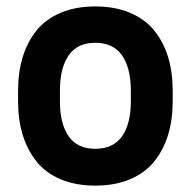

<svg xmlns="http://www.w3.org/2000/svg" viewBox="-20 -563 593 596"><path d="M36.1 -249V-280.8Q36.1 -338.9 50.5 -386Q64.9 -433.1 93.5 -468.5Q122.1 -503.9 168.5 -523.4Q214.8 -543 275.9 -543Q336.9 -543 383.3 -523.4Q429.7 -503.9 458.5 -468.5Q487.3 -433.1 501.7 -386Q516.1 -338.9 516.1 -280.8V-249Q516.1 -191.4 501.7 -144.3Q487.3 -97.2 458.5 -61.5Q429.7 -25.9 383.1 -6.3Q336.4 13.2 275.9 13.2Q215.3 13.2 168.7 -6.3Q122.1 -25.9 93.5 -61.5Q64.9 -97.2 50.5 -144.3Q36.1 -191.4 36.1 -249ZM386.2 -249V-280.8Q386.2 -351.6 358.9 -390.9Q331.5 -430.2 275.9 -430.2Q220.2 -430.2 193.1 -391.1Q166 -352.1 166 -280.8V-249Q166 -178.7 193.1 -139.9Q220.2 -101.1 275.9 -101.1Q331.5 -101.1 358.9 -139.9Q386.2 -178.7 386.2 -249Z"/></svg>

Font: Cooper Hewitt
Style: Semibold
Weight: 709
Designer: Village Type and Design LLC
Foundry: Cooper Hewitt Smithsonian Design Museum
Version: 1.000